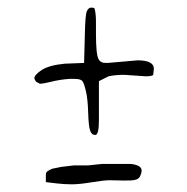

<svg xmlns="http://www.w3.org/2000/svg" viewBox="-20 -603 493 505"><path d="M211.9 -168 249 -171.9H323.2Q352.5 -168.9 352.5 -154.3Q352.5 -147.5 347.7 -138.2Q342.8 -128.9 323.2 -128.4Q303.7 -127.9 293.9 -128.4Q284.2 -128.9 268.6 -128.9Q252.9 -128.9 220.7 -123.5Q188.5 -118.2 168.9 -118.2Q149.4 -118.2 128.9 -120.6Q108.4 -123 100.6 -124Q100.6 -124 100.6 -128.9V-143.6Q100.6 -149.4 104.5 -152.3Q108.4 -155.3 117.2 -159.2L141.6 -164.1L174.8 -168ZM175.8 -395.5H162.1Q136.7 -393.6 113.3 -387.7Q92.8 -382.8 86.9 -382.8Q85.9 -382.8 85 -382.8Q80.1 -384.8 74.2 -388.7L70.3 -396.5Q70.3 -406.2 89.8 -418.9Q109.4 -431.6 150.4 -435.5L201.2 -437.5L203.1 -509.8Q204.1 -564.5 208.5 -573.7Q212.9 -583 219.7 -583Q226.6 -583 228.5 -581.1Q232.4 -568.4 232.4 -544.9V-514.6Q232.4 -459 239.3 -447.3Q245.1 -436.5 260.7 -437.5Q260.7 -437.5 263.7 -437.5L341.8 -444.3Q384.8 -444.3 384.8 -421.9L382.8 -405.3Q377 -402.3 363.3 -402.3L306.6 -406.2Q283.2 -406.2 265.6 -402.3L240.2 -389.6V-294.9Q240.2 -291 240.2 -287.1Q240.2 -248 230.5 -248Q220.7 -248 216.8 -260.3Q212.9 -272.5 211.9 -307.1Q210.9 -341.8 206.1 -362.8Q201.2 -383.8 196.8 -389.6Q192.4 -395.5 175.8 -395.5Z"/></svg>

Font: Drukaatie burti
Style: Thin
Weight: 100
Version: Version 0.14